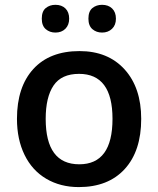

<svg xmlns="http://www.w3.org/2000/svg" viewBox="-20 -760 651 790"><path d="M49.8 0ZM561 -271Q561 -138.7 493.2 -64.5Q425.3 9.8 304.2 9.8Q228.5 9.8 170.4 -24.4Q112.3 -58.6 81.1 -122.6Q49.8 -186.5 49.8 -271Q49.8 -402.3 117.2 -476.1Q184.6 -549.8 307.1 -549.8Q424.3 -549.8 492.7 -474.4Q561 -398.9 561 -271ZM168 -271Q168 -84 306.2 -84Q442.9 -84 442.9 -271Q442.9 -456.1 305.2 -456.1Q232.9 -456.1 200.4 -408.2Q168 -360.4 168 -271ZM151.9 -683.1Q151.9 -713.4 168.2 -726.8Q184.6 -740.2 208 -740.2Q233.9 -740.2 249.3 -725.1Q264.6 -710 264.6 -683.1Q264.6 -657.2 249 -641.6Q233.4 -626 208 -626Q184.6 -626 168.2 -640.1Q151.9 -654.3 151.9 -683.1ZM343.8 -683.1Q343.8 -713.4 360.1 -726.8Q376.5 -740.2 399.9 -740.2Q425.8 -740.2 441.4 -725.1Q457 -710 457 -683.1Q457 -656.7 440.9 -641.4Q424.8 -626 399.9 -626Q376.5 -626 360.1 -640.1Q343.8 -654.3 343.8 -683.1Z"/></svg>

Font: Open Sans Semibold
Style: Regular
Weight: 600
Foundry: Ascender Corporation
Version: Version 1.10